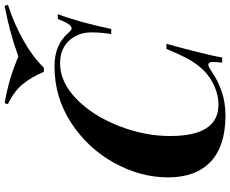

<svg xmlns="http://www.w3.org/2000/svg" viewBox="-102 -875 991 827"><g transform="rotate(-90 393.5 -461.5)"><path d="M650.9 -632.8Q615.2 -698.2 534.2 -698.2Q453.1 -698.2 380.9 -627.9Q308.6 -557.6 264.6 -445.3Q220.7 -333 221.2 -223.6Q221.2 -16.1 356 -16.1Q394 -15.6 435.1 -33.2Q475.6 -50.8 503.9 -80.1Q532.2 -109.4 551.8 -144.5Q571.3 -179.7 596.2 -240.2H618.2Q570.8 -66.9 559.1 0H537.1Q540 -21.5 540 -40.5Q540 -59.6 527.3 -59.6Q519.5 -59.6 490.2 -39.6Q460.9 -19.5 415 -2.9Q368.7 13.7 311 14.2Q177.7 14.2 110.4 -49.8Q43 -113.8 43 -232.9Q43 -352.1 105.5 -465.3Q168 -578.6 277.8 -650.4Q387.7 -722.2 521 -722.2Q613.3 -722.7 665 -663.1Q677.7 -648.4 684.6 -648.4Q703.1 -648.4 725.1 -708H746.1Q712.9 -621.6 682.1 -478H660.2Q667.5 -521.5 667.5 -562.5Q667.5 -603.5 650.9 -632.8ZM362.8 -937Q465.8 -919.9 563.5 -877.9Q667 -915.5 781.7 -937L786.6 -922.9Q704.1 -896.5 631.8 -855.5Q559.6 -814.5 515.6 -768.1H497.6Q474.6 -823.2 443.4 -860.4Q412.1 -897.5 358.4 -922.9Z"/></g></svg>

Font: PlayfairDisplay-BoldItalic
Style: Bold Italic
Weight: 700
Italic angle: -14.9847°
Designer: Claus Eggers Sørensen
Foundry: Claus Eggers Sørensen
Version: Version 1.002;PS 001.002;hotconv 1.0.70;makeotf.lib2.5.58329